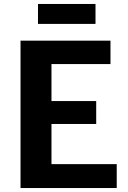

<svg xmlns="http://www.w3.org/2000/svg" viewBox="-20 -948 645 968"><path d="M83.5 0V-743H537V-625H239.5V-438.5H465V-323H239.5V-120.5H568.5V0ZM171.5 -827.5V-928H461.5V-827.5Z"/></svg>

Font: Koeln Type Sans
Style: Bold
Weight: 700
Designer: Eben Sorkin
Foundry: Eben Sorkin
Version: Version 2.001